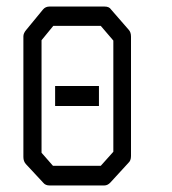

<svg xmlns="http://www.w3.org/2000/svg" viewBox="-20 -617 526 587"><path d="M107 -494V-150L142 -110H288L326.5 -153V-493L288 -538H143ZM60.5 -526 111.5 -588Q119 -597 131.5 -597H299.5Q314 -597 319.5 -588L373.5 -526Q380.5 -518.5 380.5 -505V-140Q380.5 -126 372.5 -119L317.5 -59Q309 -50 299 -50H131.5Q119 -50 112.5 -58L59.5 -115Q51.5 -123.5 51.5 -137V-506Q51.5 -515.5 60.5 -526ZM148.5 -354H282.5V-293H148.5Z"/></svg>

Font: 3270 Nerd Font Mono SemCond
Style: Regular
Weight: 400
Monospace: yes
Version: Version 3.0.1;Nerd Fonts 3.1.1